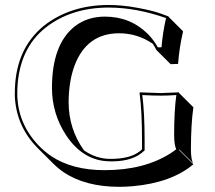

<svg xmlns="http://www.w3.org/2000/svg" viewBox="-20 -678 856 765"><path d="M545.9 -117.2Q545.9 -236.3 536.1 -307.1L538.1 -310.1Q539.6 -310.1 620.1 -307.1Q620.1 -307.1 692.9 -310.1L693.8 -307.1L750.5 -250.5Q740.7 -183.1 740.7 -80.6Q741.2 -39.1 750.5 -26.4L693.8 -83V-80.1L750.5 -23.4Q662.6 50.3 508.3 64Q480.5 66.4 453.6 66.4Q320.3 65.9 234.4 8.8Q209 -8.8 188.5 -29.8L131.8 -86.4Q44.4 -173.8 39.1 -294.9Q39.1 -301.8 39.1 -307.1Q39.1 -470.2 141.1 -563.5Q148.4 -569.8 154.8 -575.2Q259.8 -657.7 412.1 -658.2Q466.3 -658.2 526.1 -647.2Q585.9 -636.2 618.7 -624.5L650.9 -612.8L652.8 -609.9L709.5 -553.2Q694.3 -488.3 689.5 -423.3L659.7 -422.4L603 -479Q596.2 -492.7 588.4 -503.9Q527.3 -545.4 454.6 -545.4Q326.2 -545.4 277.3 -417.5Q253.9 -354.5 253.4 -270.5Q253.9 -163.1 314.9 -78.6Q363.8 -44.9 419.9 -44.9Q498 -44.9 536.1 -74.7Q541.5 -79.1 545.9 -83ZM556.2 -117.2V-78.6L552.7 -75.7Q511.2 -36.6 432.1 -35.2Q425.8 -35.2 419.9 -35.2Q312.5 -35.2 243.7 -138.7Q187.5 -224.1 187 -327.1Q187 -502 278.8 -573.7Q328.6 -611.8 397.9 -611.8Q499 -611.8 568.8 -543Q592.8 -518.6 608.9 -489.3L623.5 -489.7Q628.4 -548.8 641.6 -606Q522.5 -647.9 412.1 -647.9Q262.7 -647.5 161.1 -567.4Q56.6 -483.9 49.3 -327.1Q48.8 -316.4 48.8 -307.1Q48.8 -189 131.8 -100.6Q155.8 -75.2 183.6 -56.2Q267.6 0 397 0Q554.7 0 660.6 -67.9Q672.4 -75.7 682.1 -83Q674.3 -100.6 673.8 -137.2Q673.8 -237.8 682.6 -299.3Q647.5 -296.9 620.1 -296.9Q591.8 -296.9 546.9 -299.3Q556.2 -230 556.2 -117.2Z"/></svg>

Font: Linux Biolinum Shadow O
Style: Bold
Weight: 700
Designer: Philipp H. Poll
Foundry: Philipp H. Poll
Version: Version 0.9.2